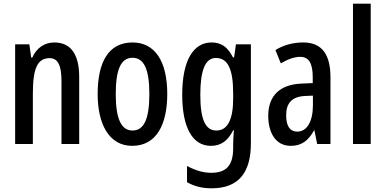

<svg xmlns="http://www.w3.org/2000/svg" viewBox="-20 -780 2089 1040"><path d="M274 -550C222 -550 178 -521 155 -468H149L139 -540H62V0H158V-274C158 -410 183 -465 249 -465C295 -465 313 -423 313 -341V0H409V-363C409 -488 362 -550 274 -550Z M886 -271C886 -453 816 -550 698 -550C568 -550 509 -444 509 -271C509 -107 571 10 696 10C829 10 886 -108 886 -271ZM607 -270C607 -402 634 -467 698 -467C761 -467 789 -402 789 -271C789 -138 761 -73 698 -73C635 -73 607 -140 607 -270Z M1126 -550C1027 -550 967 -452 967 -267C967 -87 1024 10 1122 10C1177 10 1214 -17 1243 -74H1247C1244 -44 1243 -14 1243 8V23C1243 120 1202 156 1124 156C1082 156 1040 144 993 119V207C1033 229 1074 240 1126 240C1275 240 1339 152 1339 -4V-540H1258L1248 -469H1242C1213 -527 1177 -550 1126 -550ZM1149 -466C1214 -466 1243 -407 1243 -273V-247C1243 -131 1212 -73 1152 -73C1093 -73 1065 -132 1065 -266C1065 -397 1091 -466 1149 -466Z M1623 -550C1567 -550 1516 -536 1472 -509L1501 -437C1541 -460 1575 -472 1606 -472C1654 -472 1674 -436 1674 -361V-330L1611 -327C1497 -322 1433 -262 1433 -153C1433 -67 1469 10 1555 10C1613 10 1651 -18 1681 -74H1683L1698 0H1770V-362C1770 -483 1725 -550 1623 -550ZM1630 -260 1675 -262V-210C1675 -121 1642 -67 1590 -67C1552 -67 1530 -95 1530 -156C1530 -222 1562 -256 1630 -260Z M1988 0V-760H1892V0Z"/></svg>

Font: Noto Sans Arabic ExtCond Med
Style: Regular
Weight: 500
Width: 2
Designer: Monotype Design Team, Nadine Chahine, Nizar Qandah and Khaled Hosny
Foundry: Monotype Imaging Inc.
Version: Version 2.012